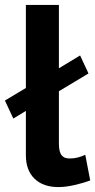

<svg xmlns="http://www.w3.org/2000/svg" viewBox="-21 -750 386 779"><path d="M218 -380V-168Q218 -149 221 -137.5Q224 -126 230 -119Q236 -112 244 -109.5Q252 -107 263 -107Q280 -107 296.5 -111.5Q313 -116 325 -122L345 -18Q316 -7 280.5 1Q245 9 216 9Q154 9 119 -25Q84 -59 84 -120V-300L33 -269L-1 -342L84 -393V-730H218V-473L304 -525L338 -452Z"/></svg>

Font: Rising Sun
Style: Bold
Weight: 700
Designer: Matt McInerney, Pablo Impallari, Rodrigo Fuenzalida (Raleway font), Stephen Hutchings (Greek), Cristiano Sobral (main ch
Foundry: The Rising Sun Project Authors
Version: Version 4.327; ttfautohint (v1.8.4.7-5d5b-dirty)